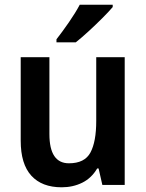

<svg xmlns="http://www.w3.org/2000/svg" viewBox="-20 -786 621 816"><path d="M510 -543V0H415L399 -70H393Q369 -29 329.5 -9.5Q290 10 242 10Q158 10 113 -39.5Q68 -89 68 -188V-543H190V-216Q190 -92 273 -92Q340 -92 364.5 -138Q389 -184 389 -272V-543ZM459 -756Q443 -737 415 -709Q387 -681 356.5 -653Q326 -625 302 -606H220V-619Q245 -651 273 -691.5Q301 -732 319 -766H459Z"/></svg>

Font: Noto Sans Georgian SemiCondensed SemiBold
Style: Regular
Weight: 600
Width: 4
Designer: Monotype Design Team, Akaki Razmadze
Foundry: Google LLC
Version: Version 2.005; ttfautohint (v1.8.4.7-5d5b)